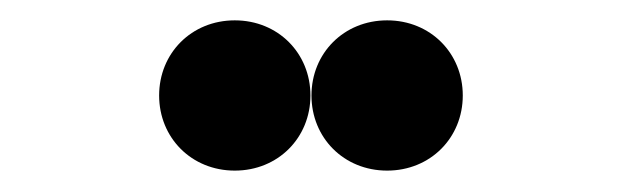

<svg xmlns="http://www.w3.org/2000/svg" viewBox="-20 -950 596 184"><path d="M205 -786.5C246.5 -786.5 277.5 -818 277.5 -858.5C277.5 -899 246.5 -930.5 205 -930.5C163.5 -930.5 132.5 -899 132.5 -858.5C132.5 -818 163.5 -786.5 205 -786.5ZM351 -786.5C392.5 -786.5 423.5 -818 423.5 -858.5C423.5 -899 392.5 -930.5 351 -930.5C309.5 -930.5 278.5 -899 278.5 -858.5C278.5 -818 309.5 -786.5 351 -786.5Z"/></svg>

Font: Hauora
Style: Bold
Weight: 700
Designer: Wayne Shih
Foundry: WCYS
Version: Version 1.001;hotconv 1.0.109;makeotfexe 2.5.65596